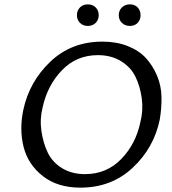

<svg xmlns="http://www.w3.org/2000/svg" viewBox="-20 -855 788 881"><path d="M333 -785Q333 -807 347 -821Q361 -835 383 -835Q405 -835 419 -821Q433 -807 433 -785Q433 -764 419 -750Q405 -736 383 -736Q361 -736 347 -750Q333 -764 333 -785ZM525 -785Q525 -807 539.5 -821Q554 -835 576 -835Q598 -835 611.5 -821Q625 -807 625 -785Q625 -764 611.5 -750Q598 -736 576 -736Q554 -736 539.5 -750Q525 -764 525 -785ZM349 6Q244 6 176.5 -47Q109 -100 88.5 -180Q68 -260 87 -351Q115 -481 211.5 -572.5Q308 -664 450 -664Q515 -664 566.5 -643.5Q618 -623 649.5 -588.5Q681 -554 700.5 -508Q720 -462 721 -410.5Q722 -359 713 -306Q686 -176 588.5 -85Q491 6 349 6ZM370 -56Q469 -56 536 -125Q603 -194 624 -294Q638 -349 630.5 -404Q623 -459 601.5 -503Q580 -547 535 -574.5Q490 -602 429 -602Q331 -602 264.5 -533Q198 -464 176 -364Q162 -309 170 -254Q178 -199 199 -155Q220 -111 264.5 -83.5Q309 -56 370 -56Z"/></svg>

Font: EauTest Medium
Style: Italic
Weight: 500
Italic angle: -12°
Designer: Christian Thalmann (Catharsis Fonts)
Version: Version 0.001;PS 000.001;hotconv 1.0.88;makeotf.lib2.5.64775